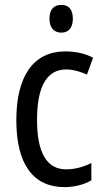

<svg xmlns="http://www.w3.org/2000/svg" viewBox="-20 -758 427 788"><path d="M232 -738C201 -738 183 -719 183 -681C183 -644 202 -624 232 -624C261 -624 279 -644 279 -681C279 -719 262 -738 232 -738ZM245 10C284 10 325 0 355 -18V-89C323 -73 288 -63 251 -63C172 -63 132 -131 132 -266C132 -403 172 -473 252 -473C279 -473 310 -464 337 -452L362 -521C333 -537 294 -547 248 -547C119 -547 47 -448 47 -265C47 -80 119 10 245 10Z"/></svg>

Font: Noto Sans Condensed
Style: Regular
Weight: 400
Width: 3
Designer: Monotype Design Team
Foundry: Monotype Imaging Inc.
Version: Version 2.013